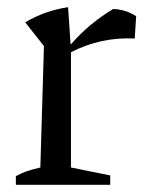

<svg xmlns="http://www.w3.org/2000/svg" viewBox="-20 -513 408 533"><path d="M24 0V-24Q38 -32 54 -37.5Q70 -43 92 -48L102 -385L50 -451Q106 -484 169 -493L176 -389Q203 -420 232 -444Q261 -468 294 -488Q329 -487 358 -468L354 -406Q261 -411 177 -368V-48L286 -26V0Z"/></svg>

Font: Piazzolla
Style: Regular
Weight: 400
Designer: Juan Pablo del Peral
Foundry: Huerta Tipografica
Version: Version 1.330